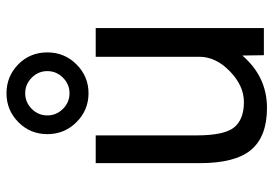

<svg xmlns="http://www.w3.org/2000/svg" viewBox="-147 -697 855 601"><g transform="rotate(-90 280.5 -396.5)"><path d="M289.1 -606.4Q317.4 -606.4 337.9 -627Q358.4 -647.5 358.4 -675.8Q358.4 -704.1 337.9 -724.6Q317.4 -745.1 289.1 -745.1Q260.7 -745.1 240.2 -724.6Q219.7 -704.1 219.7 -675.8Q219.7 -647.5 240.2 -627Q260.7 -606.4 289.1 -606.4ZM379.9 -766.6Q417 -729.5 417 -675.8Q417 -622.1 379.4 -584.5Q341.8 -546.9 289.1 -546.9Q236.3 -546.9 198.7 -584.5Q161.1 -622.1 161.1 -675.8Q161.1 -729.5 198.7 -766.6Q236.3 -803.7 289.1 -803.7Q341.8 -803.7 379.9 -766.6ZM70.3 -524.4H157.2V-209Q157.2 -122.1 182.1 -91.3Q207 -60.5 261.7 -60.5Q312.5 -60.5 357.9 -104.5Q403.3 -148.4 403.3 -200.2V-524.4H493.2V2H408.2L407.2 -65.4Q340.8 11.7 243.2 11.7Q154.3 11.7 112.3 -37.6Q70.3 -86.9 70.3 -199.2Z"/></g></svg>

Font: Gen Shin Gothic Regular
Style: Regular
Weight: 400
Designer: [Source Han Sans]
Ryoko NISHIZUKA  (kana & ideographs); Paul D. Hunt (Latin, Greek & Cyrillic); Wenlong ZHANG  (bopomofo
Version: Version 1.002.20150607